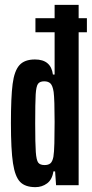

<svg xmlns="http://www.w3.org/2000/svg" viewBox="-20 -763 378 791"><path d="M338 -630H304V0H211L207 -57H200Q195 -23 174 -7.5Q153 8 126 8Q84 8 63 -13.5Q42 -35 33.5 -90.5Q25 -146 25 -256Q25 -363 32 -417Q39 -471 60 -494.5Q81 -518 124 -518Q190 -518 198 -456H205V-630H126V-688H205V-743H304V-688H338ZM205 -261Q205 -353 201 -384Q197 -410 188 -419Q179 -428 162 -428Q144 -428 136.5 -417.5Q129 -407 127 -373.5Q125 -340 125 -255Q125 -170 127.5 -136.5Q130 -103 137.5 -93Q145 -83 164 -83Q179 -83 187.5 -90Q196 -97 200 -117Q203 -135 204 -173Q205 -211 205 -261Z"/></svg>

Font: Saira Ultra Condensed
Style: Bold
Weight: 700
Width: 1
Designer: Hector Gatti with collaboration of the Omnibus-Type team
Foundry: Omnibus-Type
Version: Version 1.001; ttfautohint (v1.8)